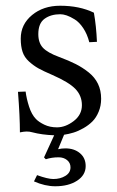

<svg xmlns="http://www.w3.org/2000/svg" viewBox="-20 -462 411 673"><path d="M43 -140.1 69.8 -141.1Q72.8 -116.7 81.8 -88.6Q90.8 -60.5 106 -44.9Q116.2 -34.2 135.5 -24.9Q154.8 -15.6 179.7 -15.6Q209.5 -15.6 238.3 -37.6Q267.1 -59.6 267.1 -93.3Q267.1 -126.5 244.4 -150.1Q221.7 -173.8 163.6 -199.2Q131.8 -212.9 114.7 -222.4Q97.7 -231.9 81.5 -246.6Q65.4 -261.2 59.1 -280.3Q52.7 -299.3 52.7 -326.7Q52.7 -376.5 92.3 -409.2Q131.8 -441.9 190.9 -441.9Q258.8 -441.9 309.1 -417.5Q317.4 -371.1 319.8 -315.4L293 -314Q285.6 -342.8 271.7 -363.5Q257.8 -384.3 241.9 -394Q226.1 -403.8 213.6 -408Q201.2 -412.1 191.4 -412.1Q158.2 -412.1 136.2 -396.2Q114.3 -380.4 114.3 -342.3Q114.3 -312 130.4 -294.7Q146.5 -277.3 187.5 -262.2Q221.7 -249.5 245.4 -237.5Q269 -225.6 290.8 -208.3Q312.5 -190.9 323.5 -168Q334.5 -145 334.5 -115.7Q334.5 -91.3 325.9 -70.6Q317.4 -49.8 304 -36.4Q290.5 -22.9 272.5 -12.7Q254.4 -2.4 237.8 2.7Q221.2 7.8 204.6 10.3L183.6 61Q195.3 58.1 209.5 58.1Q240.2 58.1 260.3 75Q280.3 91.8 280.3 120.1Q280.3 151.9 250.2 171.4Q220.2 190.9 173.8 190.9Q137.7 190.9 99.1 173.8L109.9 151.9Q147.5 165.5 167 165.5Q191.4 165.5 209.2 154.5Q227.1 143.6 227.1 124.5Q227.1 108.9 215.1 99.1Q203.1 89.4 185.5 89.4Q161.1 89.4 140.6 96.2L134.3 89.8L169.9 12.2Q127 10.7 92.3 1.5Q84 -1 73.2 -1Q64.5 -1 49.8 2Q49.8 -53.7 43 -140.1Z"/></svg>

Font: Libertinage
Style: l
Weight: 400
Designer: OSP
Foundry: OSP
Version: Version 1.0; 2008; OFL relea